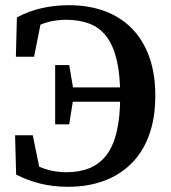

<svg xmlns="http://www.w3.org/2000/svg" viewBox="-20 -701 659 738"><path d="M42 -30 38 -181H106L137 -29L73 -43V-96Q110 -66 150.5 -52.5Q191 -39 235 -39Q285 -39 323.5 -54.5Q362 -70 388.5 -104Q415 -138 428.5 -194.5Q442 -251 442 -332Q442 -415 428.5 -471Q415 -527 389 -561Q363 -595 324 -610Q285 -625 234 -625Q189 -625 150.5 -612Q112 -599 75 -570V-621L141 -634L111 -483H41L45 -634Q89 -658 139.5 -669.5Q190 -681 245 -681Q321 -681 382 -658.5Q443 -636 486.5 -592Q530 -548 553.5 -483Q577 -418 577 -333Q577 -247 553 -181.5Q529 -116 484.5 -72Q440 -28 378.5 -5.5Q317 17 242 17Q184 17 134 4.5Q84 -8 42 -30ZM192 -223V-451H246L263 -351V-330L246 -223ZM228 -310V-365H501V-310Z"/></svg>

Font: Source Serif 4 18pt SemiBold
Style: Regular
Weight: 600
Designer: Frank Grießhammer
Foundry: Adobe Systems Incorporated
Version: Version 4.004;hotconv 1.0.116;makeotfexe 2.5.65601